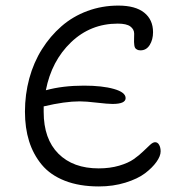

<svg xmlns="http://www.w3.org/2000/svg" viewBox="-20 -691 641 691"><path d="M335.9 -20Q265.6 -20 213.4 -40.5Q161.1 -61 130.4 -98.1Q99.6 -135.3 84.7 -182.9Q69.8 -230.5 69.8 -289.1Q69.8 -351.1 85.4 -408.7Q101.1 -466.3 130.9 -513.7Q160.6 -561 201.2 -596.4Q241.7 -631.8 294.4 -651.4Q347.2 -670.9 405.8 -670.9Q467.3 -670.9 499 -645.5Q530.8 -620.1 530.8 -575.2Q530.8 -548.3 518.8 -529.1Q506.8 -509.8 485.8 -509.8Q478.5 -509.8 473.9 -512.2Q469.2 -514.6 466.8 -517.8Q464.4 -521 463.4 -528.1Q462.4 -535.2 462.4 -539.8Q462.4 -544.4 462.6 -554.4Q462.9 -564.5 462.9 -569.8Q462.9 -585.4 449.2 -595.7Q435.5 -606 403.8 -606Q305.7 -606 235.6 -538.8Q165.5 -471.7 145 -366.2Q205.6 -382.8 282.2 -382.8Q348.1 -382.8 390.1 -370.8Q432.1 -358.9 432.1 -337.9Q432.1 -316.9 384.8 -316.9Q368.2 -316.9 328.6 -321.5Q289.1 -326.2 267.1 -326.2Q213.4 -326.2 137.2 -308.1V-288.1Q137.2 -190.9 190.2 -137.9Q243.2 -85 335 -85Q375.5 -85 408.7 -94.7Q441.9 -104.5 461.2 -118.2Q480.5 -131.8 494.9 -145.8Q509.3 -159.7 519.8 -169.4Q530.3 -179.2 538.1 -179.2Q547.4 -179.2 552.7 -169.7Q558.1 -160.2 558.1 -146Q558.1 -129.4 543.2 -108.4Q528.3 -87.4 502 -67.4Q475.6 -47.4 431.4 -33.7Q387.2 -20 335.9 -20Z"/></svg>

Font: Shantell Sans Irregular
Style: Regular
Weight: 300
Designer: Stephen Nixon, Anya Danilova, Shantell Martin
Foundry: Arrow Type
Version: Version 1.006;[9816181b4]